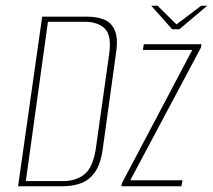

<svg xmlns="http://www.w3.org/2000/svg" viewBox="-20 -649 742 669"><path d="M43 0 127 -591H282Q318 -591 343.5 -580.5Q369 -570 380.5 -542Q392 -514 384 -462L338 -130Q331 -78 311 -49.5Q291 -21 262 -10.5Q233 0 197 0ZM70 -18H200Q244 -18 274 -41.5Q304 -65 314 -132L360 -458Q370 -525 345.5 -549Q321 -573 277 -573H147ZM403 0 405 -11 650 -475H478L481 -495H682L680 -483L434 -21H616L612 0ZM580 -547 507 -629H529L595 -564L681 -629H702L605 -547Z"/></svg>

Font: Alumni Sans Thin Thin
Style: Italic
Weight: 250
Italic angle: -8°
Version: Version 1.016